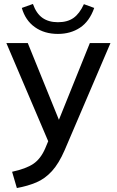

<svg xmlns="http://www.w3.org/2000/svg" viewBox="-20 -721 588 968"><path d="M65 227 41 145Q111 130 148 105Q185 80 208 27L223 -9L12 -504H120L277 -117L433 -504H537L306 36Q277 103 242 141.5Q207 180 163.5 198.5Q120 217 65 227ZM272 -550Q204 -550 156 -584Q108 -618 90 -681L146 -701Q163 -653 194 -631Q225 -609 272 -609Q320 -609 350.5 -630.5Q381 -652 403 -700L455 -681Q431 -613 383.5 -581.5Q336 -550 272 -550Z"/></svg>

Font: Mulish SemiBold
Style: Regular
Weight: 600
Designer: Vernon Adams
Foundry: Vernon Adams
Version: Version 3.603; ttfautohint (v1.8.3)